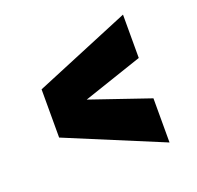

<svg xmlns="http://www.w3.org/2000/svg" viewBox="-91 -645 683 666"><g transform="rotate(-20 250.0 -312.0)"><path d="M427 -76V-239L208 -314L427 -388V-548L73 -401V-223Z"/></g></svg>

Font: Blinker Headline
Style: Regular
Weight: 900
Width: 4
Designer: Juergen Huber
Foundry: supertype
Version: Version 1.015;PS 1.15;hotconv 1.0.88;makeotf.lib2.5.647800